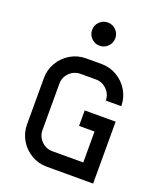

<svg xmlns="http://www.w3.org/2000/svg" viewBox="-168 -1058 987 1166"><g transform="rotate(20 325.0 -475.0)"><path d="M175 -500V-200Q175 -159 204.5 -129.5Q234 -100 275 -100H475V-300H375V-400H575V0H275Q221 0 175 -27Q129 -54 102 -100Q75 -146 75 -200V-500Q75 -554 102 -600Q129 -646 175 -673Q221 -700 275 -700H375Q429 -700 475 -673Q521 -646 548 -600Q575 -554 575 -500H475Q475 -541 445.5 -570.5Q416 -600 375 -600H275Q234 -600 204.5 -570.5Q175 -541 175 -500ZM250 -875Q250 -906 272 -928Q294 -950 325 -950Q356 -950 378 -928Q400 -906 400 -875Q400 -844 378 -822Q356 -800 325 -800Q294 -800 272 -822Q250 -844 250 -875Z"/></g></svg>

Font: Monoikos Medium
Style: Regular
Weight: 500
Designer: Brian Krent
Version: Version 0.088